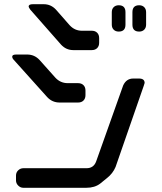

<svg xmlns="http://www.w3.org/2000/svg" viewBox="-20 -788 768 912"><path d="M641 -638Q656 -638 665 -647Q674 -656 674 -671V-730Q674 -745 665 -754Q656 -763 641 -763Q609 -763 609 -730V-671Q609 -638 641 -638ZM544 -638Q576 -638 576 -671V-730Q576 -763 544 -763Q529 -763 520 -754Q511 -745 511 -730V-671Q511 -656 520 -647Q529 -638 544 -638ZM270 -576Q294 -550 328 -550H416Q432 -550 441.5 -559.5Q451 -569 451 -585V-607Q451 -623 441.5 -632.5Q432 -642 416 -642H369Q335 -642 311 -668L246 -742Q222 -768 188 -768H136Q116 -768 116 -757Q116 -753 124 -742ZM204 -327Q228 -301 263 -301H351Q367 -301 376.5 -310.5Q386 -320 386 -336V-358Q386 -374 376.5 -383.5Q367 -393 351 -393H302Q267 -393 243 -419L168 -503Q144 -529 109 -529H57Q38 -529 38 -519Q38 -511 46 -503ZM91 104H390Q430 104 456 84L488 58Q516 36 529 5L663 -381Q667 -392 667 -394Q667 -415 640 -415H613Q580 -415 565 -382L437 -22Q425 12 389 11H91Q77 11 66.5 21Q56 31 56 46V69Q56 83 66.5 93.5Q77 104 91 104Z"/></svg>

Font: WDXL Lubrifont SC
Style: Regular
Weight: 400
Designer: [WDXL Lubrifont] Copyright 2020-2022 (c) NightFurySL2001, Skr-ZERO; [ZCOOL QingKe HuangYou] Copyright 2018-2022 (c) The 
Version: Version 2.001;hotconv 1.1.1;makeotfexe 2.6.0